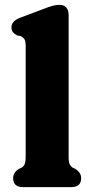

<svg xmlns="http://www.w3.org/2000/svg" viewBox="-20 -769 376 789"><path d="M262 -709V-126Q262 -103 266.5 -93.8Q271 -84.5 279 -80L289.5 -75Q313.5 -60 313.5 -37Q313.5 0 272.5 0H75Q34 0 34 -37Q34 -60 57.5 -75L68.5 -80Q76.5 -84.5 81 -93.8Q85.5 -103 85.5 -126V-580.5Q85.5 -601 80 -608.5Q74.5 -616 65.5 -620.5L50.5 -623.5Q40 -628.5 33.5 -636.2Q27 -644 27 -656.5Q27 -682.5 62.5 -696L158 -732Q180 -740.5 194.8 -744.8Q209.5 -749 225.5 -749Q242.5 -749 252.2 -738Q262 -727 262 -709Z"/></svg>

Font: Fraunces 9pt S100
Style: Bold
Weight: 700
Version: Version 1.000; ttfautohint (v1.8.3)